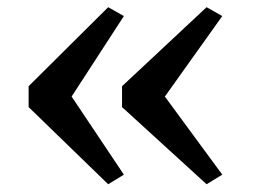

<svg xmlns="http://www.w3.org/2000/svg" viewBox="-20 -548 688 520"><path d="M273 -528.5 315.5 -504.5 174 -286.5 315.5 -75 273 -49 57.5 -258V-314.5ZM539.5 -528.5 582 -504.5 426.5 -286.5 582 -75 539.5 -49 310.5 -258V-314.5Z"/></svg>

Font: Merriweather 60pt SemiBold
Style: Regular
Weight: 600
Version: Version 2.100